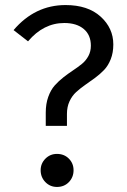

<svg xmlns="http://www.w3.org/2000/svg" viewBox="-20 -720 496 752"><path d="M236.8 -700.2Q324.2 -700.2 374 -655Q423.8 -609.9 423.8 -545.9Q423.8 -513.7 413.8 -488.3Q403.8 -462.9 387.7 -446Q371.6 -429.2 352.3 -415Q333 -400.9 313.7 -387.5Q294.4 -374 278.3 -359.4Q262.2 -344.7 252.2 -323Q242.2 -301.3 242.2 -273.9V-227.1H159.2V-278.8Q159.2 -313 168.9 -340.3Q178.7 -367.7 194.3 -385.3Q210 -402.8 228.8 -417.5Q247.6 -432.1 266.4 -444.6Q285.2 -457 300.8 -469.7Q316.4 -482.4 326.2 -500.5Q335.9 -518.6 335.9 -541Q335.9 -583 308.1 -606.4Q280.3 -629.9 231.9 -629.9Q150.4 -629.9 89.8 -558.1L33.2 -602.1Q116.7 -700.2 236.8 -700.2ZM203.1 -117.2Q231.4 -117.2 249.8 -98.6Q268.1 -80.1 268.1 -53.2Q268.1 -25.9 249.8 -6.8Q231.4 12.2 203.1 12.2Q176.3 12.2 157.7 -6.8Q139.2 -25.9 139.2 -53.2Q139.2 -79.6 157.7 -98.4Q176.3 -117.2 203.1 -117.2Z"/></svg>

Font: Fira Sans Book
Style: Regular
Weight: 350
Designer: Carrois Corporate & Edenspiekermann AG
Foundry: Carrois Corporate GbR & Edenspiekermann AG
Version: Version 4.203;PS 004.203;hotconv 1.0.88;makeotf.lib2.5.64775